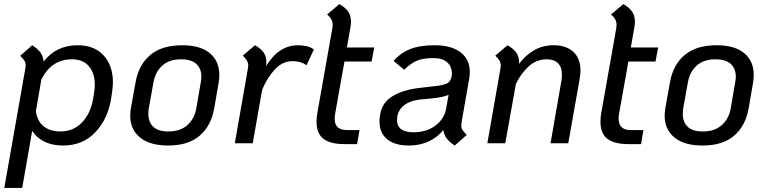

<svg xmlns="http://www.w3.org/2000/svg" viewBox="-20 -703 3759 942"><path d="M534 -299Q534 -283 530 -251L525 -219Q510 -121 448.5 -55Q387 11 289 11Q237 11 198 -8Q159 -27 138 -61L89 219H1L104 -365Q106 -377 106 -381Q106 -395 100 -405Q94 -415 79 -429L138 -481Q165 -464 178.5 -445Q192 -426 194 -401Q256 -481 361 -481Q443 -481 488.5 -431Q534 -381 534 -299ZM445 -288Q445 -343 416.5 -377.5Q388 -412 333 -412Q232 -412 183 -313L156 -157Q163 -108 194.5 -83Q226 -58 277 -58Q340 -58 382.5 -102.5Q425 -147 437 -219L442 -251Q445 -271 445 -288Z M619 -135Q619 -153 622 -171L645 -299Q660 -385 717 -433Q774 -481 874 -481Q963 -481 1009.5 -442Q1056 -403 1056 -336Q1056 -319 1053 -299L1031 -171Q1016 -86 960 -37.5Q904 11 805 11Q715 11 667 -28.5Q619 -68 619 -135ZM943 -171 965 -299Q968 -314 968 -327Q968 -366 943.5 -389Q919 -412 868 -412Q810 -412 776 -381Q742 -350 733 -299L710 -171Q708 -162 708 -144Q708 -104 732 -81Q756 -58 806 -58Q864 -58 899 -89Q934 -120 943 -171Z M1520 -460 1484 -383Q1456 -403 1416 -403Q1366 -403 1328.5 -362.5Q1291 -322 1266 -262L1220 0H1132L1196 -365Q1198 -377 1198 -381Q1198 -394 1191.5 -405.5Q1185 -417 1171 -430L1231 -481Q1261 -464 1274 -444.5Q1287 -425 1287 -397Q1287 -386 1286 -379Q1347 -481 1443 -481Q1464 -481 1485.5 -476Q1507 -471 1520 -460Z M1625 -149Q1622 -134 1622 -121Q1622 -65 1681 -65H1744L1732 4H1669Q1601 4 1567 -22Q1533 -48 1533 -105Q1533 -128 1537 -149L1611 -567Q1612 -572 1612 -581Q1612 -595 1606 -607Q1600 -619 1585 -632L1645 -683Q1675 -666 1688.5 -645.5Q1702 -625 1702 -597Q1702 -584 1699 -567L1682 -470H1816L1803 -401H1670Z M2245 -105Q2243 -93 2243 -88Q2243 -75 2249.5 -65Q2256 -55 2270 -41L2211 11Q2185 -6 2171.5 -24Q2158 -42 2155 -65Q2127 -30 2084 -9.5Q2041 11 1985 11Q1917 11 1879.5 -20Q1842 -51 1842 -106Q1842 -187 1896.5 -225Q1951 -263 2049 -273L2119 -281Q2163 -286 2178.5 -297Q2194 -308 2197 -336V-334Q2199 -374 2175.5 -396Q2152 -418 2107 -418Q2055 -418 2025 -405Q1995 -392 1963 -361L1911 -404Q1946 -444 1993 -462.5Q2040 -481 2113 -481Q2195 -481 2240 -446Q2285 -411 2285 -350Q2285 -334 2282 -317ZM2169 -171 2181 -238Q2159 -227 2106 -221L2046 -215Q1990 -210 1959 -183.5Q1928 -157 1928 -113Q1928 -84 1948.5 -69Q1969 -54 2008 -54Q2073 -54 2116.5 -87Q2160 -120 2169 -171Z M2828 -358Q2828 -341 2825 -321L2768 0H2681L2735 -310Q2737 -320 2737 -337Q2737 -373 2718 -392.5Q2699 -412 2663 -412Q2612 -412 2574 -377.5Q2536 -343 2511 -291L2459 0H2371L2435 -365Q2437 -377 2437 -381Q2437 -394 2430.5 -405.5Q2424 -417 2410 -430L2470 -481Q2502 -463 2515 -442Q2528 -421 2527 -390Q2557 -431 2599.5 -456Q2642 -481 2697 -481Q2758 -481 2793 -448.5Q2828 -416 2828 -358Z M3018 -149Q3015 -134 3015 -121Q3015 -65 3074 -65H3137L3125 4H3062Q2994 4 2960 -22Q2926 -48 2926 -105Q2926 -128 2930 -149L3004 -567Q3005 -572 3005 -581Q3005 -595 2999 -607Q2993 -619 2978 -632L3038 -683Q3068 -666 3081.5 -645.5Q3095 -625 3095 -597Q3095 -584 3092 -567L3075 -470H3209L3196 -401H3063Z M3241 -135Q3241 -153 3244 -171L3267 -299Q3282 -385 3339 -433Q3396 -481 3496 -481Q3585 -481 3631.5 -442Q3678 -403 3678 -336Q3678 -319 3675 -299L3653 -171Q3638 -86 3582 -37.5Q3526 11 3427 11Q3337 11 3289 -28.5Q3241 -68 3241 -135ZM3565 -171 3587 -299Q3590 -314 3590 -327Q3590 -366 3565.5 -389Q3541 -412 3490 -412Q3432 -412 3398 -381Q3364 -350 3355 -299L3332 -171Q3330 -162 3330 -144Q3330 -104 3354 -81Q3378 -58 3428 -58Q3486 -58 3521 -89Q3556 -120 3565 -171Z"/></svg>

Font: KoHo Medium
Style: Italic
Weight: 500
Italic angle: -10°
Designer: Cadson Demak & Katatrad Team
Foundry: Cadson Demak Co.,Ltd.
Version: Version 1.000